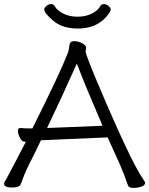

<svg xmlns="http://www.w3.org/2000/svg" viewBox="-21 -913 732 942"><path d="M482 -296Q397 -493 356 -601Q273 -416 210 -285ZM402 -680 399 -660Q399 -647 452 -520Q619 -124 680 -36Q691 -20 691 -16Q691 -4 673 2.5Q655 9 633 9Q611 9 607 -3Q588 -59 566 -109L507 -239L184 -225H180Q164 -191 148 -159L118 -99Q99 -61 81 -10Q75 7 37 7Q-1 7 -1 -12Q-1 -18 3 -23.5Q7 -29 11 -36.5Q15 -44 24.5 -62Q34 -80 53.5 -116.5Q73 -153 106 -218H99Q87 -218 77 -236.5Q67 -255 67 -270Q67 -285 78 -285H80Q98 -283 119 -283H138Q273 -553 312 -653Q316 -662 318 -680.5Q320 -699 325 -705Q330 -711 345.5 -711Q361 -711 380 -702Q399 -693 402 -680ZM522 -868Q522 -850 485 -815Q437 -773 361 -773Q285 -773 240.5 -811Q196 -849 196 -867Q196 -875 207 -884Q218 -893 229.5 -893Q241 -893 247 -883Q261 -860 291 -845.5Q321 -831 359.5 -831Q398 -831 428 -845.5Q458 -860 471 -883Q477 -893 488.5 -893Q500 -893 511 -884Q522 -875 522 -868Z"/></svg>

Font: LXGW WenKai Lite
Style: Regular
Weight: 400
Designer: LXGW / Fontworks Inc.
Foundry: LXGW / Fontworks Inc.
Version: Version 1.511; March 25, 2025